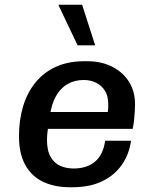

<svg xmlns="http://www.w3.org/2000/svg" viewBox="-20 -779 640 809"><path d="M275 10Q210 10 161.5 -13Q113 -36 86.5 -84Q60 -132 60 -205Q60 -274 77.5 -331.5Q95 -389 129.5 -431.5Q164 -474 215.5 -497.5Q267 -521 334 -521H348Q407 -521 452.5 -498Q498 -475 523.5 -434.5Q549 -394 549 -340Q549 -329 548 -311Q547 -293 545 -273.5Q543 -254 539 -236H131L188 -275Q184 -252 181 -230Q178 -208 178 -190Q178 -144 193.5 -117.5Q209 -91 234.5 -80Q260 -69 290 -69Q346 -69 380.5 -98Q415 -127 423 -186H532Q524 -128 493 -84Q462 -40 410 -15Q358 10 284 10ZM190 -291 141 -307H434Q436 -321 436 -328Q436 -335 436 -341Q436 -375 422 -397Q408 -419 384.5 -430.5Q361 -442 333 -442Q294 -442 264 -424.5Q234 -407 215.5 -373.5Q197 -340 190 -291ZM307 -588 227 -756 228 -759H326L381 -588Z"/></svg>

Font: Chivo Mono Medium
Style: Italic
Weight: 500
Italic angle: -8.05°
Monospace: yes
Designer: Hector Gatti
Foundry: Omnibus-Type
Version: Version 1.008